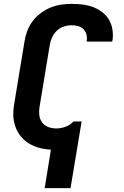

<svg xmlns="http://www.w3.org/2000/svg" viewBox="-20 -763 640 988"><path d="M210 205 242 7Q219 6 197 1.5Q175 -3 154.5 -11.5Q134 -20 116.5 -33Q99 -46 85.5 -63Q72 -80 63.5 -100Q55 -120 51 -142.5Q47 -165 48.5 -188Q50 -211 54 -234L106 -549Q110 -576 120 -603Q130 -630 147.5 -653.5Q165 -677 189 -695Q213 -713 240 -724Q267 -735 294.5 -739Q322 -743 349 -743Q378 -743 406 -739.5Q434 -736 459 -726.5Q484 -717 505.5 -701Q527 -685 540.5 -662Q554 -639 558.5 -611.5Q563 -584 559 -556Q558 -554 558 -552.5Q558 -551 557 -549H426Q426 -550 426 -550.5Q426 -551 426 -552Q429 -569 425 -585Q421 -601 410 -612.5Q399 -624 382.5 -628.5Q366 -633 349 -633Q329 -633 308.5 -626.5Q288 -620 272.5 -605Q257 -590 248 -570.5Q239 -551 236 -531L184 -216Q180 -195 182 -173Q184 -151 196 -134Q208 -117 228 -109.5Q248 -102 270 -102Q292 -102 315 -110Q338 -118 355 -135L358 -138H400L343 205Z"/></svg>

Font: Iosevka Curly XBdEx
Style: Italic
Weight: 800
Width: 7
Italic angle: -9°
Monospace: yes
Designer: Belleve Invis
Foundry: Belleve Invis
Version: Version 11.1.0; ttfautohint (v1.8.3)